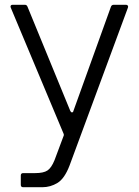

<svg xmlns="http://www.w3.org/2000/svg" viewBox="-20 -569 582 803"><path d="M77 214Q67 214 67 204V165Q67 155 77 155H127Q162 155 178.5 144Q195 133 208 101L245 2Q249 -5 245 -12L25 -537L24 -541Q24 -549 33 -549H84Q92 -549 95 -541L274 -105Q277 -99 281 -99Q286 -99 287 -105L444 -541Q447 -549 456 -549H507Q512 -549 514.5 -545.5Q517 -542 515 -537L271 123Q250 178 220.5 196Q191 214 157 214Z"/></svg>

Font: Open Sauce Two Light
Style: Regular
Weight: 300
Designer: Alfredo Marco Pradil
Foundry: Creative Sauce Fz LLC
Version: Version 1.477